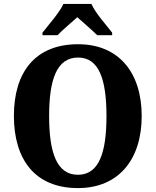

<svg xmlns="http://www.w3.org/2000/svg" viewBox="-20 -951 795 981"><path d="M197 -784V-771H274C296 -795 346 -837 375 -863C403 -838 456 -792 477 -771H553V-784C524 -822 466 -886 447 -931H304C284 -886 226 -822 197 -784ZM378 10C587 10 704 -137 704 -358C704 -580 587 -725 379 -725C158 -725 51 -580 51 -359C51 -137 158 10 378 10ZM378 -58C271 -58 231 -169 231 -358C231 -547 271 -657 379 -657C485 -657 524 -547 524 -358C524 -169 485 -58 378 -58Z"/></svg>

Font: Noto Serif Hebrew SemiCondensed ExtraBold
Style: Regular
Weight: 800
Width: 4
Designer: Monotype Design Team
Foundry: Monotype Imaging Inc.
Version: Version 2.004